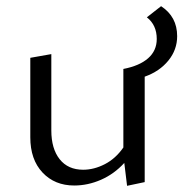

<svg xmlns="http://www.w3.org/2000/svg" viewBox="-20 -595 593 621"><path d="M448 -347V-6L391 6L382 -68Q349 -32 306.5 -13.5Q264 5 220 5Q157 5 117.5 -37Q78 -79 78 -151V-408L146 -420V-173Q146 -114 173 -80Q200 -46 249 -46Q284 -46 319 -64Q354 -82 379 -118V-372Q431 -382 459 -406.5Q487 -431 487 -469Q487 -514 455 -539L501 -575Q553 -541 553 -478Q553 -434 524.5 -399Q496 -364 448 -347Z"/></svg>

Font: Ysabeau SC
Style: Regular
Weight: 400
Designer: Christian Thalmann (Catharsis Fonts)
Version: Version 0.003